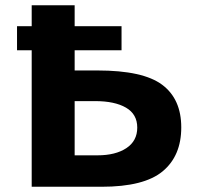

<svg xmlns="http://www.w3.org/2000/svg" viewBox="-20 -713 771 733"><path d="M45 -521V-613H101V-693H265V-613H444V-521H265V-444H352Q526 -444 599 -389.5Q672 -335 672 -226.5Q672 -118 601 -59Q530 0 368 0H101V-521ZM265 -120H352Q421 -120 462.5 -147.5Q504 -175 504 -226Q504 -277 461 -302Q418 -327 343 -327H265Z"/></svg>

Font: Fix15 Mono
Style: Bold
Weight: 700
Designer: Carrois Corporate & Edenspiekermann AG
Foundry: Carrois Corporate GbR & Edenspiekermann AG
Version: Version 3.206